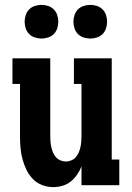

<svg xmlns="http://www.w3.org/2000/svg" viewBox="-20 -759 540 787"><path d="M198 8Q175 8 152.5 -0.5Q130 -9 114 -26Q98 -43 88 -64Q78 -85 72 -107.5Q66 -130 64 -153.5Q62 -177 62 -200V-415H31V-520H186V-200Q186 -189 187 -177.5Q188 -166 190.5 -155Q193 -144 197.5 -133.5Q202 -123 209.5 -114.5Q217 -106 228 -101.5Q239 -97 250 -97Q261 -97 272 -101.5Q283 -106 290.5 -114.5Q298 -123 302.5 -133.5Q307 -144 309.5 -155Q312 -166 313 -177.5Q314 -189 314 -200V-415H283V-520H438V-105H469V0H314V-77Q307 -59 296 -43Q285 -27 270 -15Q255 -3 236 2.5Q217 8 198 8ZM350 -601Q336 -601 322.5 -605.5Q309 -610 299.5 -619.5Q290 -629 285.5 -642.5Q281 -656 281 -670Q281 -684 285.5 -697.5Q290 -711 299.5 -720.5Q309 -730 322.5 -734.5Q336 -739 350 -739Q364 -739 377.5 -734.5Q391 -730 400.5 -720.5Q410 -711 414.5 -697.5Q419 -684 419 -670Q419 -656 414.5 -642.5Q410 -629 400.5 -619.5Q391 -610 377.5 -605.5Q364 -601 350 -601ZM150 -601Q136 -601 122.5 -605.5Q109 -610 99.5 -619.5Q90 -629 85.5 -642.5Q81 -656 81 -670Q81 -684 85.5 -697.5Q90 -711 99.5 -720.5Q109 -730 122.5 -734.5Q136 -739 150 -739Q164 -739 177.5 -734.5Q191 -730 200.5 -720.5Q210 -711 214.5 -697.5Q219 -684 219 -670Q219 -656 214.5 -642.5Q210 -629 200.5 -619.5Q191 -610 177.5 -605.5Q164 -601 150 -601Z"/></svg>

Font: Iosevka Curly Slab Extrabold
Style: Regular
Weight: 800
Monospace: yes
Designer: Belleve Invis
Foundry: Belleve Invis
Version: Version 22.1.2; ttfautohint (v1.8.4)